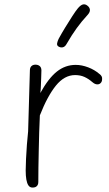

<svg xmlns="http://www.w3.org/2000/svg" viewBox="-20 -834 493 867"><path d="M115 -516Q115 -529 122 -535.5Q129 -542 140 -542Q152 -542 159.5 -535.5Q167 -529 167 -516Q167 -503 166 -483Q165 -463 164.5 -444.5Q164 -426 162 -414Q199 -481 237 -511Q275 -541 322 -541Q349 -541 378 -530Q407 -519 429 -500Q436 -495 439 -489Q442 -483 441 -476Q441 -466 435 -459.5Q429 -453 420 -453Q414 -453 408.5 -455.5Q403 -458 396 -464Q380 -478 361.5 -486.5Q343 -495 319 -495Q271 -495 232.5 -447.5Q194 -400 160 -313Q158 -278 157 -237Q156 -196 155 -155Q154 -114 153.5 -77Q153 -40 153 -12Q153 -3 149.5 2.5Q146 8 140.5 10.5Q135 13 127 13Q115 13 108.5 3.5Q102 -6 99 -23Q96 -40 96 -64Q96 -84 97.5 -115.5Q99 -147 101.5 -181Q104 -215 107 -241ZM281 -636Q274 -623 264 -620.5Q254 -618 244 -624Q236 -629 238 -639Q240 -649 245 -659Q258 -683 274.5 -710Q291 -737 306.5 -761Q322 -785 332 -797Q345 -812 355 -814Q365 -816 374 -809Q385 -801 386 -790Q387 -779 375 -766Q349 -738 326.5 -707Q304 -676 281 -636Z"/></svg>

Font: Playpen Sans ExtraLight
Style: Regular
Weight: 250
Designer: Laura Meseguer, Veronika Burian, José Scaglione
Foundry: TypeTogether
Version: Version 1.001